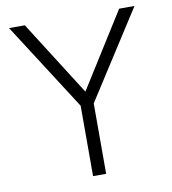

<svg xmlns="http://www.w3.org/2000/svg" viewBox="-79 -769 749 838"><g transform="rotate(-10 295.0 -350.0)"><path d="M266 0V-312L17 -700H87L297 -369L505 -700H573L324 -312V0Z"/></g></svg>

Font: Geologica Cursive Thin
Style: Regular
Weight: 250
Designer: Sindre Bremnes, Frode Helland
Foundry: Monokrom Skriftforlag AS
Version: Version 1.010;gftools[0.9.28]